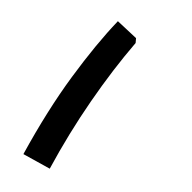

<svg xmlns="http://www.w3.org/2000/svg" viewBox="-32 -745 314 314"><g transform="rotate(5 125.0 -588.0)"><path d="M150 -713 182 -688V-680Q149 -634 117.5 -578.5Q86 -523 60 -463L15 -483Q48 -558 83 -615.5Q118 -673 150 -713Z"/></g></svg>

Font: Fustat Light
Style: Regular
Weight: 300
Designer: Mohamed Gaber, Khaled Hosny, Laura Garcia Mut
Foundry: Kief Type Foundry, Alif Type Foundry, Hard Type Foundry
Version: Version 1.007